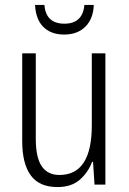

<svg xmlns="http://www.w3.org/2000/svg" viewBox="-20 -748 521 778"><path d="M407 -532V0H363L357 -92H353Q337 -49 303 -19.5Q269 10 213 10Q139 10 104.5 -37.5Q70 -85 70 -176V-532H125V-186Q125 -110 149 -74.5Q173 -39 221 -39Q352 -39 352 -240V-532ZM360 -728Q358 -672 326 -640Q294 -608 240 -608Q187 -608 156 -638.5Q125 -669 122 -728H160Q166 -652 241 -652Q315 -652 322 -728Z"/></svg>

Font: Noto Sans Georgian Condensed Light
Style: Regular
Weight: 300
Width: 3
Designer: Monotype Design Team, Akaki Razmadze
Foundry: Google LLC
Version: Version 2.005; ttfautohint (v1.8.4.7-5d5b)